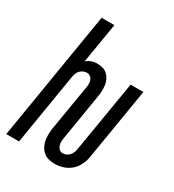

<svg xmlns="http://www.w3.org/2000/svg" viewBox="-184 -839 863 951"><g transform="rotate(30 247.5 -363.5)"><path d="M275 8Q257 8 240 3.5Q223 -1 210.5 -12Q198 -23 190 -38Q182 -53 179 -70.5Q176 -88 176.5 -106Q177 -124 180 -142L223 -399Q225 -410 225 -421Q225 -432 221 -441.5Q217 -451 208.5 -457Q200 -463 189 -463Q179 -463 169 -458.5Q159 -454 151.5 -446Q144 -438 140.5 -428Q137 -418 135 -407L68 0H-5L116 -735H189L151 -506Q164 -517 179.5 -522.5Q195 -528 211 -528Q228 -528 243.5 -523.5Q259 -519 270 -508.5Q281 -498 288 -484Q295 -470 297 -454Q299 -438 298.5 -421.5Q298 -405 295 -388L253 -132Q250 -119 249.5 -107Q249 -95 252.5 -83.5Q256 -72 264.5 -64.5Q273 -57 285 -57Q296 -57 306.5 -62.5Q317 -68 324 -77.5Q331 -87 334.5 -97.5Q338 -108 339 -119L406 -520H479L411 -108Q407 -85 396 -62.5Q385 -40 366 -23.5Q347 -7 323 0.5Q299 8 275 8Z"/></g></svg>

Font: Iosevka Term Curly
Style: Italic
Weight: 400
Italic angle: -9°
Designer: Belleve Invis
Foundry: Belleve Invis
Version: Version 32.3.0